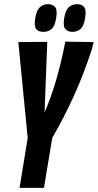

<svg xmlns="http://www.w3.org/2000/svg" viewBox="-20 -902 470 922"><path d="M74 0 113 -240 68 -700 207 -701 194 -362Q225 -434 247.5 -510.5Q270 -587 287 -669Q291 -686 293 -702L430 -700Q428 -692 425.5 -683Q423 -674 421 -665Q382 -546 336 -444Q290 -342 231 -240L191 0ZM328 -749Q307 -749 294.5 -761.5Q282 -774 288 -813Q294 -853 310.5 -867.5Q327 -882 350 -882Q372 -882 383.5 -869Q395 -856 389 -817Q383 -777 367 -763Q351 -749 328 -749ZM188 -749Q166 -749 154.5 -761.5Q143 -774 149 -813Q155 -852 171 -867Q187 -882 210 -882Q232 -882 244 -869Q256 -856 250 -817Q244 -777 228 -763Q212 -749 188 -749Z"/></svg>

Font: Georama ExtraCondensed
Style: Bold Italic
Weight: 700
Width: 2
Italic angle: -9°
Designer: Jean-Baptiste Levee
Foundry: Production Type
Version: Version 1.000